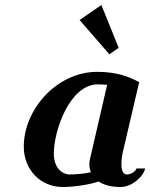

<svg xmlns="http://www.w3.org/2000/svg" viewBox="-20 -737 600 767"><path d="M385 -717 298 -657 417 -520 454 -546ZM536 -409C497 -429 451 -450 368 -450C208 -450 75 -301 75 -151C75 -59 142 10 230 10C272 10 333 2 374 -12C394 2 424 10 462 10C505 10 551 -28 560 -64H525C522 -52 503 -40 487 -40C472 -40 465 -56 465 -81C465 -97 467 -115 472 -135ZM408 -398 340 -104C338 -96 337 -88 337 -80C337 -69 339 -59 343 -49C321 -43 279 -40 256 -40C237 -40 195 -58 195 -124C195 -214 258 -400 371 -400C385 -400 397 -399 408 -398Z"/></svg>

Font: Pfennig
Style: BoldItalic
Weight: 700
Italic angle: -13°
Version: Version 20100423